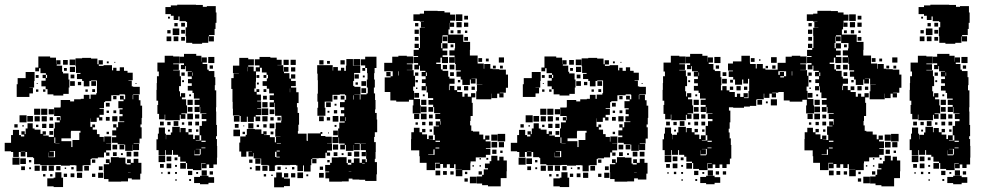

<svg xmlns="http://www.w3.org/2000/svg" viewBox="-20 -766 4186 816"><path d="M249 -360H207V-365H182V-387H174V-399H156V-423H174V-434H161V-448H175V-455H152V-476H146V-463H130V-479H143V-526H193V-521H218V-494H219V-510H237V-492H221V-487H244V-461H248V-454H271V-428H251H275V-394H272V-367H249ZM60 -99H36V-120H27V-123H0V-159H27V-162V-192H35V-214H61V-192H69V-186H83V-194H71V-208H85V-196H89V-220H127V-215H152V-197H161V-208H175V-194H164V-190H187V-184H209V-220H213V-246H234V-254H221V-268H235V-255H237V-273H210V-309H237V-312H238V-341H278V-335H295V-344H323V-346H336V-363H360V-346H365V-364H389V-370H392V-395V-424H367V-422H360V-399H336V-422H329V-430H307V-452H322V-456H303V-484H301V-518H329V-520H367V-517H394V-493H399V-510H417V-492H400V-486H420V-489H456V-467H461V-478H475V-465H489V-480H507V-465H522V-457H544V-425H526V-423H540V-399H526H546V-397H574V-365H546V-363H544V-344H546V-363H570V-340H577V-317H584V-265H582V-237H577V-225H582V-177H573V-156H548V-154H571V-128H545V-151H544V-125H512V-151H508V-131H488V-151H508V-153H480V-159H456V-183H474V-190H457V-212H474V-224H461V-238H475V-225H482V-247H508V-250H487V-272H501V-281H488V-301H501V-306H483V-336H505V-343H490V-359H506V-344H512V-363H510V-365H488V-361H453V-336H427V-332H422V-307H403V-304H421V-278H403V-268H415V-254H401V-266H391V-248H365V-263H364V-245V-227H372V-237H384V-225H374V-215H392V-196H403V-184H421V-164H423V-186H453V-156H431V-155H452V-127H431V-118H445V-104H431V-118H422V-97H396V-93H369V-90H365V-64H336V-63H331V-38H305V-63H300V-64H277V-62H239V-65H215V-64H185H151V-93V-68H125V-94H150H121V-116V-98H95V-120H88V-101H68V-120H60ZM300 -489H276V-513H300ZM268 -491H248V-511H268ZM442 -497H434V-505H442ZM470 -499H466V-503H470ZM299 -460H277V-482H299ZM264 -465H252V-477H264ZM105 -354H51V-408H55V-434H89V-460H127V-422H125V-394H105V-393H120V-369H105ZM296 -433H280V-449H296ZM180 -435V-448H175V-435ZM144 -435H132V-447H144ZM298 -401H278V-421H298ZM388 -401H368V-421H388ZM325 -404H311V-418H325ZM560 -409H556V-413H560ZM140 -409H136V-413H140ZM384 -375H372V-387H384ZM173 -376H163V-386H173ZM143 -376H133V-386H143ZM353 -376H343V-386H353ZM475 -344H461V-358H475ZM446 -313H430V-329H446ZM151 -278H125V-304H151ZM181 -278H155V-304H181ZM209 -280H187V-302H209ZM474 -285H462V-297H474ZM443 -286H433V-296H443ZM93 -246H63V-276H93ZM120 -249H96V-273H120ZM479 -250H457V-272H479ZM149 -250H127V-272H149ZM179 -250H157V-272H179ZM446 -253H430V-269H446ZM205 -254H191V-268H205ZM509 -251V-264V-251ZM119 -220H97V-242H119ZM207 -222H189V-240H207ZM177 -222H159V-240H177ZM55 -224H41V-238H55ZM143 -226H133V-236H143ZM81 -228H75V-234H81ZM281 -178H241V-166H283V-141H288V-171H317V-202H322V-210H297H282V-207H281ZM206 -193H190V-209H206ZM443 -196H433V-206H443ZM215 -158V-182H211V-158ZM215 -157H233V-158H215ZM478 -131H458V-151H478ZM215 -125H230H215ZM209 -100H187V-118H186V-98H214V-124H191V-122H209ZM69 -121H87V-122H69ZM568 -101H548V-121H568ZM538 -101H518V-121H538ZM476 -103H460V-119H476ZM502 -107H494V-115H502ZM495 6H441V-5H422V-34H421V-68H444V-73H430V-89H446V-75H451V-98H485V-96H513V-71H518V-67H535V-73H520V-89H536V-74H548V-91H568V-74H581V-28H576V-3H540V-8H524V5H495ZM215 -97H230H215ZM63 -66H33V-96H63ZM90 -69H66V-93H90ZM385 -74H371V-88H385ZM113 -76H103V-86H113ZM179 -40H157V-62H179ZM149 -40H127V-62H149ZM209 -40H187V-62H209ZM358 -41H338V-61H358ZM237 -42H219V-60H237ZM86 -43H70V-59H86ZM416 -43H400V-59H416ZM293 -46H283V-56H293ZM112 -47H104V-55H112ZM261 -48H255V-54H261ZM524 -34H535V-35H524ZM248 29H208V26H181V-8H208V-11H215V-34H241V-11H248ZM329 -10H307V-32H329ZM419 -10H397V-32H419ZM296 -13H280V-29H296ZM385 -14H371V-28H385ZM265 -14H251V-28H265ZM203 -16H193V-26H203ZM173 -16H163V-26H173Z M839 -580H797V-584H771V-612H769V-650H775V-673H770V-676H743V-696H738V-681H718V-699H706V-706H683V-736H706V-743H733V-746H783H813V-745H842V-737H859V-740H897V-713H900V-669H896V-643H892V-617H868V-612H889V-590H867V-611H865V-584H839ZM702 -687H694V-695H702ZM766 -653H750V-669H766ZM735 -654H721V-668H735ZM742 -617H714V-645H742ZM766 -623H750V-639H766ZM705 -624H691V-638H705ZM738 -591H718V-611H738ZM708 -591H688V-611H708ZM766 -593H750V-609H766ZM682 -107H654V-128H645V-174H651V-198H655V-224H681V-198H685V-174H686V-193H706V-203H712V-227H744V-204H747V-222H769V-204H781V-218H795V-204H781V-194H801V-175H808V-191H828V-171H812V-169H835V-191H828V-231H854H838V-251H857V-260H837V-282H857V-284H831V-311H829V-290H807V-312H828V-320H807V-342H828V-347H804V-371H798V-381H778V-401H795V-412H779V-430H795V-441H778V-461H795V-463H770V-485H767V-472H749V-490H762V-497H744V-525H762V-537H814V-529H836V-504H837V-522H859V-500H841V-494H861V-470H867V-464H891V-438H895V-404H893V-382H899V-352V-310H898V-292H899V-250V-235H902V-187H898V-175H902V-146H903V-96H902V-67H887V-52H869V-67H858V-51H838V-71H854V-73H836V-43H800V-48H775V-73H770V-79H746V-100H737V-108H715V-128H711V-108H685V-128H682ZM680 -259H656V-282H649V-320H652V-338H645V-384H646V-413H647V-442H655V-462H649V-500H680V-529H716V-526H743V-496H716V-493H740V-469H716V-467H744V-442H749V-400H741V-378H725H745V-356H749V-370H767V-352H753V-344H771V-318H753H775V-284H751V-281H768V-261H748V-278H744V-255H712H682V-279H680ZM891 -498H865V-524H891ZM885 -474H871V-488H885ZM800 -444V-458H798V-444ZM765 -444H751V-458H765ZM762 -417H754V-425H762ZM792 -357H784V-365H792ZM799 -320H777V-342H799ZM798 -291H778V-311H798ZM800 -259H776V-283H800ZM827 -262H809V-280H827ZM738 -231H718V-251H738ZM826 -233H810V-249H826ZM796 -233H780V-249H796ZM676 -233H660V-249H676ZM705 -234H691V-248H705ZM763 -236H753V-246H763ZM823 -206H813V-216H823ZM702 -207H694V-215H702ZM836 -163H854V-168H836V-136H853V-139H836ZM829 -110H807V-127H806V-106H830V-109H833V-133H812V-132H829ZM682 -77H654V-105H682ZM708 -81H688V-101H708ZM734 -85H722V-97H734ZM770 -49H746V-73H770ZM708 -51H688V-71H708ZM676 -53H660V-69H676ZM732 -57H724V-65H732ZM859 -20H837V-42H859ZM797 -22H779V-40H797ZM885 -24H871V-38H885ZM703 -26H693V-36H703ZM732 -27H724V-35H732ZM822 -27H814V-35H822ZM671 -28H665V-34H671ZM866 17H830V12H805V-14H830V-19H866ZM890 11H866V-13H890ZM792 3H784V-5H792ZM731 2H725V-4H731Z M1573 -394H1539V-428H1542V-455H1540V-477H1532V-465H1520V-477H1532V-488H1513V-514H1532V-525H1580V-477H1572V-455H1570V-428H1573ZM1056 -101H1036V-121H1051V-122H1027H997V-160H1001V-186H1024V-193H1029V-218H1063V-216H1091V-197H1099V-208H1113V-194H1102V-192H1127V-183H1148V-161H1153V-184H1172V-185H1150V-217H1152V-245H1175V-252H1176V-274H1149V-303H1148V-329H1146V-311H1126V-331H1144V-341H1126V-361H1144V-369H1124V-389H1114V-401H1096V-421H1114V-433H1119V-448H1113V-458H1093V-478H1085V-462H1068V-419H1067V-390H1061V-376H1070V-387H1082V-375H1071V-364H1089V-338H1073V-335H1090V-307H1073V-305H1090V-277H1067V-271H1086V-251H1066V-270H1059V-248H1033V-270H1029V-248H1003V-273H998V-275H970V-304H969V-333H968V-369V-388H963V-434H973V-454H995V-455H970V-487H997V-520H1035V-514H1059V-488H1035V-483H1058V-463H1067V-480H1083V-488H1063V-514H1083V-524H1129V-521H1156V-512H1177V-490H1159V-489H1184V-462H1186V-481H1206V-461H1187V-455H1210V-432H1217V-450H1235V-432H1217V-422H1237V-400H1217V-394H1239V-374H1249V-328H1242V-310H1245V-286H1251V-236H1248V-209H1246V-198H1283V-169H1284V-167H1288V-199H1342V-205H1350V-197H1344V-188H1363V-185H1390V-157H1370V-156H1391V-126H1370V-118H1383V-104H1369V-117H1363V-94H1334V-93H1307V-90H1325V-72H1307V-90H1303V-64H1300V-37H1272V-63H1268V-39H1244V-63H1238V-65H1213V-64H1179V-65H1154V-63H1148V-39H1124V-63H1118V-65H1090V-92H1087V-70H1065V-92H1087V-93H1058V-116H1056ZM1433 6H1379V-8H1363V-34H1379V-37H1362V-65H1383V-74H1390V-97H1419V-98H1453V-73H1458V-66H1473V-74H1484V-93H1508V-74H1518V-89H1534V-77H1539V-91H1536V-120H1535V-128H1513V-154H1535V-155H1510V-156H1487V-154H1509V-128H1483V-150H1482V-125H1450V-150H1446V-131H1426V-151H1445V-156H1421V-182H1419V-158H1393V-184H1417V-220H1422V-245H1445V-250H1425V-272H1443V-284H1429V-298H1443V-310H1425V-332H1445V-342H1451V-361H1446V-365H1424V-363H1393V-334H1363H1360V-308H1363V-274H1329V-308H1332V-334H1329V-368H1331V-396H1354H1331V-425H1330V-453H1328V-489H1358H1394V-466H1396V-481H1416V-466H1429V-478H1443V-465H1450V-487H1482V-515H1510V-487H1482V-486H1511V-456H1485V-422H1481V-401H1486V-397H1512V-365H1486V-364H1509V-343H1512V-365H1538V-369H1543V-394H1569V-369H1574V-341H1576V-301H1574V-286H1581V-258H1583V-204H1573V-184H1570V-162H1577V-120H1576V-91H1573V-77H1582V-25H1580V3H1532V-2H1507V-3H1478V-7H1462V5H1433ZM1480 -487H1452V-515H1480ZM1237 -490H1215V-512H1237ZM1207 -490H1185V-512H1207ZM1355 -492H1337V-510H1355ZM1445 -492H1427V-510H1445ZM1382 -495H1370V-507H1382ZM1034 -463V-482H1033V-463ZM1235 -462H1217V-480H1235ZM1505 -432H1487V-450H1505ZM1082 -435H1070V-447H1082ZM1112 -435H1100V-447H1112ZM1530 -437H1522V-445H1530ZM1536 -401H1516V-421H1536ZM1501 -406H1491V-416H1501ZM1080 -407H1072V-415H1080ZM1536 -371H1516V-391H1536ZM1213 -374V-390H1212V-374ZM1112 -375H1100V-387H1112ZM1483 -343V-361H1481V-343ZM1414 -343H1398V-359H1414ZM1444 -343H1428V-359H1444ZM1114 -343H1098V-359H1114ZM1117 -310H1095V-332H1117ZM1386 -311H1366V-331H1386ZM1410 -317H1402V-325H1410ZM1120 -277H1092V-305H1120ZM1146 -281H1126V-301H1146ZM1413 -284H1399V-298H1413ZM1380 -287H1372V-295H1380ZM1418 -249H1394V-273H1418ZM998 -249H974V-273H998ZM1117 -250H1095V-272H1117ZM1356 -251H1336V-271H1356ZM1143 -254H1129V-268H1143ZM1383 -254H1369V-268H1383ZM1449 -252V-268H1447V-252ZM1173 -254H1159V-268H1173ZM1057 -220H1035V-242H1057ZM1146 -221H1126V-241H1146ZM994 -223H978V-239H994ZM1113 -224H1099V-238H1113ZM1081 -226H1071V-236H1081ZM1410 -227H1402V-235H1410ZM1018 -229H1014V-233H1018ZM1000 -187H972V-215H1000ZM1416 -191H1396V-211H1416ZM1142 -195H1130V-207H1142ZM1021 -196H1011V-206H1021ZM1378 -199H1374V-203H1378ZM1542 -162V-172V-162ZM1156 -156H1174V-158H1156ZM1417 -130H1395V-152H1417ZM1156 -122H1169V-126H1156ZM1507 -100H1485V-122H1507ZM1027 -100H1005V-122H1027ZM1154 -99V-97H1169V-100H1155V-121H1149V-99ZM1535 -102H1517V-120H1535ZM1474 -103H1458V-119H1474ZM1414 -103H1398V-119H1414ZM1440 -107H1432V-115H1440ZM1473 -74H1459V-88H1473ZM1053 -74H1039V-88H1053ZM1381 -76H1371V-86H1381ZM1519 -71H1530V-73H1519ZM1117 -40H1095V-62H1117ZM1086 -41H1066V-61H1086ZM1173 -44H1159V-58H1173ZM1353 -44H1339V-58H1353ZM1231 -46H1221V-56H1231ZM1050 -47H1042V-55H1050ZM1199 -48H1193V-54H1199ZM1462 -35H1473V-36H1462ZM1268 -9H1244V-33H1268ZM1187 30H1145V-12H1154V-33H1178V-12H1187V-30H1205V-12H1187V-7H1212V25H1187ZM1356 -11H1336V-31H1356ZM1235 -12H1217V-30H1235ZM1111 -16H1101V-26H1111ZM1290 -17H1282V-25H1290ZM1139 -18H1133V-24H1139Z M1829 -43H1793V-74H1764V-102H1762V-127H1727V-175H1728V-204H1739V-223H1763V-204H1774V-195H1795V-175H1802V-190H1820V-172H1805V-171H1828V-193H1823V-229H1846V-232H1832V-250H1850V-236H1852V-251H1851V-260H1830V-282H1851V-285H1825V-311H1821V-291H1801V-311H1821V-349H1799V-373H1793V-399H1790V-382H1772V-400H1789V-442H1772V-460H1788V-465H1765V-487H1761V-471H1741V-491H1757V-498H1738V-524H1757V-528H1738V-554H1760V-562H1742V-580H1760V-562H1765V-587V-614H1764V-648H1786V-649H1769V-673H1782V-674H1764V-677H1737V-705H1764V-708H1782V-720H1840V-719H1869V-713H1893V-704H1914V-678H1893V-670H1910V-652H1892V-669H1891V-641H1886V-619H1919H1949V-588H1978V-554H1977V-530H1980H2010V-500V-496H2036V-474H2038V-494H2064V-474H2074V-472H2102V-470H2130V-449H2139V-393H2130V-372H2104V-370H2120V-352H2102V-368H2093V-349H2069V-368H2068V-344H2034H2004V-378H2007V-405H2030V-406H2006V-432H1984V-431H2001V-411H1981V-428H1977V-405H1945V-428H1938V-440H1920V-462H1938V-467H1917V-494H1914V-522H1913V-499H1889V-523H1912V-530H1890V-552H1912V-560H1914V-583H1883V-616H1861V-611H1881V-591H1861V-611H1859V-583H1855V-561H1860V-582H1882V-560H1861V-524H1884V-498H1858V-521H1852V-500H1834V-494H1854V-471H1861V-465H1885V-440H1890V-402H1888V-383H1891V-401H1911V-383H1923V-375H1945V-355H1954V-368H1968V-355H1982V-370H2000V-352H1985V-329H1989V-273H1980V-252H1978V-233H1983V-210H1990V-207H2017V-194H2034V-174H2042V-190H2060V-172H2044V-165H2065V-137H2045V-134H2064V-108H2045V-97H2002V-80H1980V-72H1979V-43H1945V-17H1917V-45H1943V-46H1916V-68H1910V-52H1892V-68H1879V-53H1863V-69H1851V-51H1831V-71H1849V-74H1829ZM1945 -677H1917V-705H1945ZM1969 -683H1953V-699H1969ZM1942 -650H1920V-672H1942ZM1970 -652H1952V-670H1970ZM1758 -654H1744V-668H1758ZM1760 -622H1742V-640H1760ZM1938 -624H1924V-638H1938ZM1907 -625H1895V-637H1907ZM1966 -626H1956V-636H1966ZM1969 -593H1953V-609H1969ZM1759 -593H1743V-609H1759ZM1907 -565H1895V-577H1907ZM1881 -531H1861V-551H1881ZM1768 -284H1734V-318H1737V-342H1718V-334H1664V-339H1639V-375H1615V-405V-437H1640V-442H1622V-460H1640V-442H1649V-463H1643H1613V-499H1643H1647V-525H1673V-529H1709V-526H1736V-496H1709V-493H1733V-469H1709V-468H1738V-444H1744V-458H1758V-444H1744V-398H1736V-380H1740V-345H1765V-318H1768ZM2122 -500H2100V-522H2122ZM2029 -503H2013V-519H2029ZM2057 -505H2045V-517H2057ZM1911 -471H1891V-491H1911ZM1880 -472H1862V-490H1880ZM2117 -475H2105V-487H2117ZM2087 -475H2075V-487H2087ZM1675 -445V-463H1673V-445ZM1909 -443H1893V-459H1909ZM1794 -443V-458H1790V-443ZM1912 -410H1890V-432H1912ZM1789 -413H1773V-429H1789ZM1936 -416H1926V-426H1936ZM1756 -416H1746V-426H1756ZM1970 -382H1952V-400H1970ZM1939 -383H1923V-399H1939ZM1998 -384H1984V-398H1998ZM1754 -388H1748V-394H1754ZM1761 -351H1741V-371H1761ZM1823 -351V-368V-351ZM1785 -357H1777V-365H1785ZM1792 -320H1770V-342H1792ZM1821 -321H1801V-341H1821ZM1793 -289H1769V-313H1793ZM1793 -259H1769V-283H1793ZM1762 -260H1740V-282H1762ZM1819 -263H1803V-279H1819ZM1819 -233H1803V-249H1819ZM1788 -234H1774V-248H1788ZM1756 -236H1746V-246H1756ZM1788 -204H1774V-218H1788ZM1816 -206H1806V-216H1816ZM2127 -165H2095V-197H2127ZM2094 -168H2068V-194H2094ZM1831 -163H1850V-168H1831ZM2093 -139H2069V-163H2093ZM2122 -140H2100V-162H2122ZM1831 -135H1847V-139H1831ZM1822 -110H1800V-108H1824H1827V-131H1822ZM2090 -112H2072V-130H2090ZM2116 -116H2106V-126H2116ZM2108 26H2054V21H2029V14H2006V-16H2029V-23H2036V-46H2054V-51H2041V-71H2061V-81H2068V-104H2094V-84H2102V-100H2120V-84H2134V-38H2133V-9H2108ZM2055 -87H2047V-95H2055ZM2024 -88H2018V-94H2024ZM2024 -58H2018V-64H2024ZM1994 -58H1988V-64H1994ZM1851 -21H1831V-41H1851ZM1879 -23H1863V-39H1879ZM1908 -24H1894V-38H1908ZM2028 -24H2014V-38H2028ZM1966 -26H1956V-36H1966ZM2005 13H1977V-15H2005ZM1968 6H1954V-8H1968Z M2400 -360H2358V-365H2333V-387H2325V-399H2307V-423H2325V-434H2312V-448H2326V-455H2303V-476H2297V-463H2281V-479H2294V-526H2344V-521H2369V-494H2370V-510H2388V-492H2372V-487H2395V-461H2399V-454H2422V-428H2402H2426V-394H2423V-367H2400ZM2211 -99H2187V-120H2178V-123H2151V-159H2178V-162V-192H2186V-214H2212V-192H2220V-186H2234V-194H2222V-208H2236V-196H2240V-220H2278V-215H2303V-197H2312V-208H2326V-194H2315V-190H2338V-184H2360V-220H2364V-246H2385V-254H2372V-268H2386V-255H2388V-273H2361V-309H2388V-312H2389V-341H2429V-335H2446V-344H2474V-346H2487V-363H2511V-346H2516V-364H2540V-370H2543V-395V-424H2518V-422H2511V-399H2487V-422H2480V-430H2458V-452H2473V-456H2454V-484H2452V-518H2480V-520H2518V-517H2545V-493H2550V-510H2568V-492H2551V-486H2571V-489H2607V-467H2612V-478H2626V-465H2640V-480H2658V-465H2673V-457H2695V-425H2677V-423H2691V-399H2677H2697V-397H2725V-365H2697V-363H2695V-344H2697V-363H2721V-340H2728V-317H2735V-265H2733V-237H2728V-225H2733V-177H2724V-156H2699V-154H2722V-128H2696V-151H2695V-125H2663V-151H2659V-131H2639V-151H2659V-153H2631V-159H2607V-183H2625V-190H2608V-212H2625V-224H2612V-238H2626V-225H2633V-247H2659V-250H2638V-272H2652V-281H2639V-301H2652V-306H2634V-336H2656V-343H2641V-359H2657V-344H2663V-363H2661V-365H2639V-361H2604V-336H2578V-332H2573V-307H2554V-304H2572V-278H2554V-268H2566V-254H2552V-266H2542V-248H2516V-263H2515V-245V-227H2523V-237H2535V-225H2525V-215H2543V-196H2554V-184H2572V-164H2574V-186H2604V-156H2582V-155H2603V-127H2582V-118H2596V-104H2582V-118H2573V-97H2547V-93H2520V-90H2516V-64H2487V-63H2482V-38H2456V-63H2451V-64H2428V-62H2390V-65H2366V-64H2336H2302V-93V-68H2276V-94H2301H2272V-116V-98H2246V-120H2239V-101H2219V-120H2211ZM2451 -489H2427V-513H2451ZM2419 -491H2399V-511H2419ZM2593 -497H2585V-505H2593ZM2621 -499H2617V-503H2621ZM2450 -460H2428V-482H2450ZM2415 -465H2403V-477H2415ZM2256 -354H2202V-408H2206V-434H2240V-460H2278V-422H2276V-394H2256V-393H2271V-369H2256ZM2447 -433H2431V-449H2447ZM2331 -435V-448H2326V-435ZM2295 -435H2283V-447H2295ZM2449 -401H2429V-421H2449ZM2539 -401H2519V-421H2539ZM2476 -404H2462V-418H2476ZM2711 -409H2707V-413H2711ZM2291 -409H2287V-413H2291ZM2535 -375H2523V-387H2535ZM2324 -376H2314V-386H2324ZM2294 -376H2284V-386H2294ZM2504 -376H2494V-386H2504ZM2626 -344H2612V-358H2626ZM2597 -313H2581V-329H2597ZM2302 -278H2276V-304H2302ZM2332 -278H2306V-304H2332ZM2360 -280H2338V-302H2360ZM2625 -285H2613V-297H2625ZM2594 -286H2584V-296H2594ZM2244 -246H2214V-276H2244ZM2271 -249H2247V-273H2271ZM2630 -250H2608V-272H2630ZM2300 -250H2278V-272H2300ZM2330 -250H2308V-272H2330ZM2597 -253H2581V-269H2597ZM2356 -254H2342V-268H2356ZM2660 -251V-264V-251ZM2270 -220H2248V-242H2270ZM2358 -222H2340V-240H2358ZM2328 -222H2310V-240H2328ZM2206 -224H2192V-238H2206ZM2294 -226H2284V-236H2294ZM2232 -228H2226V-234H2232ZM2432 -178H2392V-166H2434V-141H2439V-171H2468V-202H2473V-210H2448H2433V-207H2432ZM2357 -193H2341V-209H2357ZM2594 -196H2584V-206H2594ZM2366 -158V-182H2362V-158ZM2366 -157H2384V-158H2366ZM2629 -131H2609V-151H2629ZM2366 -125H2381H2366ZM2360 -100H2338V-118H2337V-98H2365V-124H2342V-122H2360ZM2220 -121H2238V-122H2220ZM2719 -101H2699V-121H2719ZM2689 -101H2669V-121H2689ZM2627 -103H2611V-119H2627ZM2653 -107H2645V-115H2653ZM2646 6H2592V-5H2573V-34H2572V-68H2595V-73H2581V-89H2597V-75H2602V-98H2636V-96H2664V-71H2669V-67H2686V-73H2671V-89H2687V-74H2699V-91H2719V-74H2732V-28H2727V-3H2691V-8H2675V5H2646ZM2366 -97H2381H2366ZM2214 -66H2184V-96H2214ZM2241 -69H2217V-93H2241ZM2536 -74H2522V-88H2536ZM2264 -76H2254V-86H2264ZM2330 -40H2308V-62H2330ZM2300 -40H2278V-62H2300ZM2360 -40H2338V-62H2360ZM2509 -41H2489V-61H2509ZM2388 -42H2370V-60H2388ZM2237 -43H2221V-59H2237ZM2567 -43H2551V-59H2567ZM2444 -46H2434V-56H2444ZM2263 -47H2255V-55H2263ZM2412 -48H2406V-54H2412ZM2675 -34H2686V-35H2675ZM2399 29H2359V26H2332V-8H2359V-11H2366V-34H2392V-11H2399ZM2480 -10H2458V-32H2480ZM2570 -10H2548V-32H2570ZM2447 -13H2431V-29H2447ZM2536 -14H2522V-28H2536ZM2416 -14H2402V-28H2416ZM2354 -16H2344V-26H2354ZM2324 -16H2314V-26H2324Z M2833 -107H2805V-128H2796V-174H2802V-198H2806V-224H2832V-198H2836V-174H2837V-193H2857V-203H2863V-227H2895V-204H2898V-222H2920V-204H2932V-218H2946V-204H2932V-194H2952V-175H2959V-191H2979V-171H2963V-169H2986V-191H2979V-231H3005H2989V-251H3008V-260H2988V-282H3008V-284H2982V-311H2980V-290H2958V-312H2979V-320H2958V-342H2979V-347H2955V-371H2949V-381H2929V-401H2946V-412H2930V-430H2946V-441H2929V-461H2946V-463H2921V-485H2918V-472H2900V-490H2913V-497H2895V-525H2913V-537H2965V-529H2987V-504H2988V-522H3010V-500H2992V-494H3012V-470H3018V-464H3042V-438H3046V-404H3044V-382H3080V-375H3103V-354H3112V-368H3126V-354H3140V-370H3158V-352H3142V-349H3161V-379H3164V-406V-431H3142H3159V-411H3139V-428H3134V-406H3104V-428H3096V-439H3077V-463H3095V-466H3074V-496H3095V-505H3131V-529H3167V-500H3168V-494H3192V-475H3196V-494H3222V-475H3233V-470H3258H3288V-448H3296V-394H3288V-372H3262V-370H3278V-352H3260V-368H3250V-350H3228V-368H3226V-344H3197V-343H3194V-316H3167V-313H3142V-308H3096V-310H3078V-296H3084V-246H3081V-219H3077V-203H3081V-178H3086V-150H3088V-92H3082V-68H3068V-52H3050V-67H3038V-52H3020V-67H3009V-51H2989V-71H3005V-73H2987V-43H2951V-48H2926V-73H2921V-79H2897V-100H2888V-108H2866V-128H2862V-108H2836V-128H2833ZM2831 -259H2807V-282H2800V-320H2803V-338H2796V-384H2797V-413H2798V-442H2806V-462H2800V-500H2831V-529H2867V-526H2894V-496H2867V-493H2891V-469H2867V-467H2895V-442H2900V-400H2892V-378H2876H2896V-356H2900V-370H2918V-352H2904V-344H2922V-318H2904H2926V-284H2902V-281H2919V-261H2899V-278H2895V-255H2863H2833V-279H2831ZM3042 -498H3016V-524H3042ZM3281 -499H3257V-523H3281ZM3187 -503H3171V-519H3187ZM3212 -508H3206V-514H3212ZM3036 -474H3022V-488H3036ZM3276 -474H3262V-488H3276ZM3244 -476H3234V-486H3244ZM3067 -443H3051V-459H3067ZM2951 -444V-458H2949V-444ZM2916 -444H2902V-458H2916ZM3069 -411H3049V-431H3069ZM3095 -415H3083V-427H3095ZM2913 -417H2905V-425H2913ZM3068 -382H3050V-400H3068ZM3128 -382H3110V-400H3128ZM3156 -384H3142V-398H3156ZM3096 -384H3082V-398H3096ZM2943 -357H2935V-365H2943ZM3282 -318H3256V-344H3282ZM2950 -320H2928V-342H2950ZM3219 -321H3199V-341H3219ZM3243 -327H3235V-335H3243ZM2949 -291H2929V-311H2949ZM2951 -259H2927V-283H2951ZM2978 -262H2960V-280H2978ZM2889 -231H2869V-251H2889ZM2977 -233H2961V-249H2977ZM2947 -233H2931V-249H2947ZM2827 -233H2811V-249H2827ZM2856 -234H2842V-248H2856ZM2914 -236H2904V-246H2914ZM2974 -206H2964V-216H2974ZM2853 -207H2845V-215H2853ZM2987 -163H3005V-168H2987V-136H3004V-139H2987ZM2980 -110H2958V-127H2957V-106H2981V-109H2984V-133H2963V-132H2980ZM2833 -77H2805V-105H2833ZM2859 -81H2839V-101H2859ZM2885 -85H2873V-97H2885ZM2921 -49H2897V-73H2921ZM2859 -51H2839V-71H2859ZM2827 -53H2811V-69H2827ZM2883 -57H2875V-65H2883ZM3010 -20H2988V-42H3010ZM2948 -22H2930V-40H2948ZM3036 -24H3022V-38H3036ZM3066 -24H3052V-38H3066ZM2854 -26H2844V-36H2854ZM2883 -27H2875V-35H2883ZM2973 -27H2965V-35H2973ZM2822 -28H2816V-34H2822ZM3017 17H2981V12H2956V-14H2981V-19H3017ZM3041 11H3017V-13H3041ZM2943 3H2935V-5H2943ZM2882 2H2876V-4H2882Z M3501 -43H3465V-74H3436V-102H3434V-127H3399V-175H3400V-204H3411V-223H3435V-204H3446V-195H3467V-175H3474V-190H3492V-172H3477V-171H3500V-193H3495V-229H3518V-232H3504V-250H3522V-236H3524V-251H3523V-260H3502V-282H3523V-285H3497V-311H3493V-291H3473V-311H3493V-349H3471V-373H3465V-399H3462V-382H3444V-400H3461V-442H3444V-460H3460V-465H3437V-487H3433V-471H3413V-491H3429V-498H3410V-524H3429V-528H3410V-554H3432V-562H3414V-580H3432V-562H3437V-587V-614H3436V-648H3458V-649H3441V-673H3454V-674H3436V-677H3409V-705H3436V-708H3454V-720H3512V-719H3541V-713H3565V-704H3586V-678H3565V-670H3582V-652H3564V-669H3563V-641H3558V-619H3591H3621V-588H3650V-554H3649V-530H3652H3682V-500V-496H3708V-474H3710V-494H3736V-474H3746V-472H3774V-470H3802V-449H3811V-393H3802V-372H3776V-370H3792V-352H3774V-368H3765V-349H3741V-368H3740V-344H3706H3676V-378H3679V-405H3702V-406H3678V-432H3656V-431H3673V-411H3653V-428H3649V-405H3617V-428H3610V-440H3592V-462H3610V-467H3589V-494H3586V-522H3585V-499H3561V-523H3584V-530H3562V-552H3584V-560H3586V-583H3555V-616H3533V-611H3553V-591H3533V-611H3531V-583H3527V-561H3532V-582H3554V-560H3533V-524H3556V-498H3530V-521H3524V-500H3506V-494H3526V-471H3533V-465H3557V-440H3562V-402H3560V-383H3563V-401H3583V-383H3595V-375H3617V-355H3626V-368H3640V-355H3654V-370H3672V-352H3657V-329H3661V-273H3652V-252H3650V-233H3655V-210H3662V-207H3689V-194H3706V-174H3714V-190H3732V-172H3716V-165H3737V-137H3717V-134H3736V-108H3717V-97H3674V-80H3652V-72H3651V-43H3617V-17H3589V-45H3615V-46H3588V-68H3582V-52H3564V-68H3551V-53H3535V-69H3523V-51H3503V-71H3521V-74H3501ZM3617 -677H3589V-705H3617ZM3641 -683H3625V-699H3641ZM3614 -650H3592V-672H3614ZM3642 -652H3624V-670H3642ZM3430 -654H3416V-668H3430ZM3432 -622H3414V-640H3432ZM3610 -624H3596V-638H3610ZM3579 -625H3567V-637H3579ZM3638 -626H3628V-636H3638ZM3641 -593H3625V-609H3641ZM3431 -593H3415V-609H3431ZM3579 -565H3567V-577H3579ZM3553 -531H3533V-551H3553ZM3440 -284H3406V-318H3409V-342H3390V-334H3336V-339H3311V-375H3287V-405V-437H3312V-442H3294V-460H3312V-442H3321V-463H3315H3285V-499H3315H3319V-525H3345V-529H3381V-526H3408V-496H3381V-493H3405V-469H3381V-468H3410V-444H3416V-458H3430V-444H3416V-398H3408V-380H3412V-345H3437V-318H3440ZM3794 -500H3772V-522H3794ZM3701 -503H3685V-519H3701ZM3729 -505H3717V-517H3729ZM3583 -471H3563V-491H3583ZM3552 -472H3534V-490H3552ZM3789 -475H3777V-487H3789ZM3759 -475H3747V-487H3759ZM3347 -445V-463H3345V-445ZM3581 -443H3565V-459H3581ZM3466 -443V-458H3462V-443ZM3584 -410H3562V-432H3584ZM3461 -413H3445V-429H3461ZM3608 -416H3598V-426H3608ZM3428 -416H3418V-426H3428ZM3642 -382H3624V-400H3642ZM3611 -383H3595V-399H3611ZM3670 -384H3656V-398H3670ZM3426 -388H3420V-394H3426ZM3433 -351H3413V-371H3433ZM3495 -351V-368V-351ZM3457 -357H3449V-365H3457ZM3464 -320H3442V-342H3464ZM3493 -321H3473V-341H3493ZM3465 -289H3441V-313H3465ZM3465 -259H3441V-283H3465ZM3434 -260H3412V-282H3434ZM3491 -263H3475V-279H3491ZM3491 -233H3475V-249H3491ZM3460 -234H3446V-248H3460ZM3428 -236H3418V-246H3428ZM3460 -204H3446V-218H3460ZM3488 -206H3478V-216H3488ZM3799 -165H3767V-197H3799ZM3766 -168H3740V-194H3766ZM3503 -163H3522V-168H3503ZM3765 -139H3741V-163H3765ZM3794 -140H3772V-162H3794ZM3503 -135H3519V-139H3503ZM3494 -110H3472V-108H3496H3499V-131H3494ZM3762 -112H3744V-130H3762ZM3788 -116H3778V-126H3788ZM3780 26H3726V21H3701V14H3678V-16H3701V-23H3708V-46H3726V-51H3713V-71H3733V-81H3740V-104H3766V-84H3774V-100H3792V-84H3806V-38H3805V-9H3780ZM3727 -87H3719V-95H3727ZM3696 -88H3690V-94H3696ZM3696 -58H3690V-64H3696ZM3666 -58H3660V-64H3666ZM3523 -21H3503V-41H3523ZM3551 -23H3535V-39H3551ZM3580 -24H3566V-38H3580ZM3700 -24H3686V-38H3700ZM3638 -26H3628V-36H3638ZM3677 13H3649V-15H3677ZM3640 6H3626V-8H3640Z M4040 -580H3998V-584H3972V-612H3970V-650H3976V-673H3971V-676H3944V-696H3939V-681H3919V-699H3907V-706H3884V-736H3907V-743H3934V-746H3984H4014V-745H4043V-737H4060V-740H4098V-713H4101V-669H4097V-643H4093V-617H4069V-612H4090V-590H4068V-611H4066V-584H4040ZM3903 -687H3895V-695H3903ZM3967 -653H3951V-669H3967ZM3936 -654H3922V-668H3936ZM3943 -617H3915V-645H3943ZM3967 -623H3951V-639H3967ZM3906 -624H3892V-638H3906ZM3939 -591H3919V-611H3939ZM3909 -591H3889V-611H3909ZM3967 -593H3951V-609H3967ZM3883 -107H3855V-128H3846V-174H3852V-198H3856V-224H3882V-198H3886V-174H3887V-193H3907V-203H3913V-227H3945V-204H3948V-222H3970V-204H3982V-218H3996V-204H3982V-194H4002V-175H4009V-191H4029V-171H4013V-169H4036V-191H4029V-231H4055H4039V-251H4058V-260H4038V-282H4058V-284H4032V-311H4030V-290H4008V-312H4029V-320H4008V-342H4029V-347H4005V-371H3999V-381H3979V-401H3996V-412H3980V-430H3996V-441H3979V-461H3996V-463H3971V-485H3968V-472H3950V-490H3963V-497H3945V-525H3963V-537H4015V-529H4037V-504H4038V-522H4060V-500H4042V-494H4062V-470H4068V-464H4092V-438H4096V-404H4094V-382H4100V-352V-310H4099V-292H4100V-250V-235H4103V-187H4099V-175H4103V-146H4104V-96H4103V-67H4088V-52H4070V-67H4059V-51H4039V-71H4055V-73H4037V-43H4001V-48H3976V-73H3971V-79H3947V-100H3938V-108H3916V-128H3912V-108H3886V-128H3883ZM3881 -259H3857V-282H3850V-320H3853V-338H3846V-384H3847V-413H3848V-442H3856V-462H3850V-500H3881V-529H3917V-526H3944V-496H3917V-493H3941V-469H3917V-467H3945V-442H3950V-400H3942V-378H3926H3946V-356H3950V-370H3968V-352H3954V-344H3972V-318H3954H3976V-284H3952V-281H3969V-261H3949V-278H3945V-255H3913H3883V-279H3881ZM4092 -498H4066V-524H4092ZM4086 -474H4072V-488H4086ZM4001 -444V-458H3999V-444ZM3966 -444H3952V-458H3966ZM3963 -417H3955V-425H3963ZM3993 -357H3985V-365H3993ZM4000 -320H3978V-342H4000ZM3999 -291H3979V-311H3999ZM4001 -259H3977V-283H4001ZM4028 -262H4010V-280H4028ZM3939 -231H3919V-251H3939ZM4027 -233H4011V-249H4027ZM3997 -233H3981V-249H3997ZM3877 -233H3861V-249H3877ZM3906 -234H3892V-248H3906ZM3964 -236H3954V-246H3964ZM4024 -206H4014V-216H4024ZM3903 -207H3895V-215H3903ZM4037 -163H4055V-168H4037V-136H4054V-139H4037ZM4030 -110H4008V-127H4007V-106H4031V-109H4034V-133H4013V-132H4030ZM3883 -77H3855V-105H3883ZM3909 -81H3889V-101H3909ZM3935 -85H3923V-97H3935ZM3971 -49H3947V-73H3971ZM3909 -51H3889V-71H3909ZM3877 -53H3861V-69H3877ZM3933 -57H3925V-65H3933ZM4060 -20H4038V-42H4060ZM3998 -22H3980V-40H3998ZM4086 -24H4072V-38H4086ZM3904 -26H3894V-36H3904ZM3933 -27H3925V-35H3933ZM4023 -27H4015V-35H4023ZM3872 -28H3866V-34H3872ZM4067 17H4031V12H4006V-14H4031V-19H4067ZM4091 11H4067V-13H4091ZM3993 3H3985V-5H3993ZM3932 2H3926V-4H3932Z"/></svg>

Font: Rubik Storm
Style: Regular
Weight: 400
Designer: Hubert and Fischer, NaN
Foundry: Hubert and Fischer, NaN
Version: Version 2.201